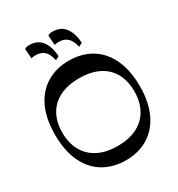

<svg xmlns="http://www.w3.org/2000/svg" viewBox="-221 -1101 1164 1254"><g transform="rotate(-30 361.0 -474.0)"><path d="M361 10.5Q266.9 10.5 194.7 -32.2Q122.4 -74.8 82 -158.8Q41.6 -242.8 41.6 -365Q41.6 -488.2 82 -571.7Q122.4 -655.2 194.7 -697.8Q266.9 -740.5 361 -740.5Q431.4 -740.5 490 -716.6Q548.6 -692.6 591.1 -645.2Q633.5 -597.8 656.9 -527.6Q680.4 -457.3 680.4 -365Q680.4 -242.8 639.8 -158.8Q599.3 -74.8 527.2 -32.2Q455.1 10.5 361 10.5ZM361 -97.5Q449.1 -97.5 509.6 -129Q570.1 -160.6 601.3 -218.3Q632.4 -276 632.4 -353.7Q632.4 -431.5 601.3 -488.5Q570.1 -545.6 509.6 -576.4Q449.1 -607.2 361 -607.2Q273.9 -607.2 213.3 -576.4Q152.6 -545.6 121.1 -488.5Q89.6 -431.5 89.6 -353.7Q89.6 -276 121.1 -218.3Q152.6 -160.6 213.3 -129Q273.9 -97.5 361 -97.5ZM465.8 -784.7Q453.3 -836.3 429 -858Q404.7 -879.7 362.4 -879.7Q353.2 -879.7 346.2 -878.3Q339.2 -877 333.2 -875L327.9 -948.7Q341.3 -957.8 362.2 -957.8Q425.4 -957.8 457.3 -914.7Q489.3 -871.6 493.5 -799.2ZM290.3 -784.7Q279.4 -836.7 255 -858.2Q230.5 -879.7 187.3 -879.7Q178.4 -879.7 171 -878.3Q163.7 -877 158 -875L152.7 -948.7Q165.1 -957.8 187.7 -957.8Q249.4 -957.8 281.8 -915.2Q314.1 -872.7 318.3 -799.2Z"/></g></svg>

Font: Savate ExtraLight
Style: Regular
Weight: 200
Designer: Max Esnée
Foundry: Plomb Type
Version: Version 2.000